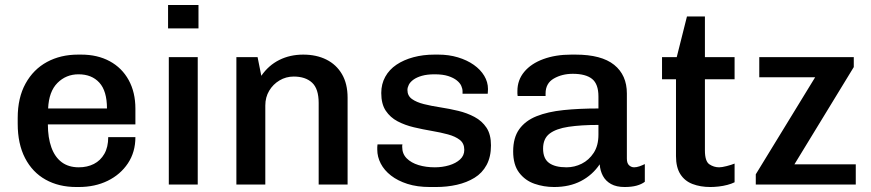

<svg xmlns="http://www.w3.org/2000/svg" viewBox="-20 -740 3492 770"><path d="M286 10Q216 10 163 -19.5Q110 -49 80.5 -106Q51 -163 51 -244V-267Q51 -348 82.5 -405Q114 -462 168.5 -491.5Q223 -521 293 -521H306Q371 -521 420 -494.5Q469 -468 496 -419Q523 -370 523 -304V-241H172Q172 -188 186 -149Q200 -110 227.5 -89.5Q255 -69 296 -69Q330 -69 356.5 -82.5Q383 -96 398.5 -123Q414 -150 414 -190H523Q523 -130 493 -85Q463 -40 412 -15Q361 10 296 10ZM173 -305H409Q409 -375 378.5 -408.5Q348 -442 295 -442Q245 -442 210.5 -407.5Q176 -373 173 -305Z M657 0V-511H773V0ZM654 -626V-720H776V-626Z M928 0V-511H1013L1028 -436Q1057 -478 1100 -499.5Q1143 -521 1196 -521Q1249 -521 1289 -501Q1329 -481 1351.5 -442.5Q1374 -404 1374 -348V0H1258V-327Q1258 -384 1231.5 -408.5Q1205 -433 1158 -433Q1127 -433 1101 -417.5Q1075 -402 1059.5 -376Q1044 -350 1044 -317V0Z M1704 10Q1653 10 1614 -2.5Q1575 -15 1548 -36Q1521 -57 1507 -84Q1493 -111 1493 -140Q1493 -146 1493 -150Q1493 -154 1494 -161H1594Q1593 -158 1593 -155.5Q1593 -153 1593 -151Q1593 -123 1611 -105Q1629 -87 1658.5 -78Q1688 -69 1724 -69Q1754 -69 1781 -77Q1808 -85 1825 -100.5Q1842 -116 1842 -139Q1842 -165 1824 -179Q1806 -193 1776.5 -201Q1747 -209 1711.5 -215Q1676 -221 1640 -229.5Q1604 -238 1574.5 -253.5Q1545 -269 1527 -296Q1509 -323 1509 -367Q1509 -403 1525 -432Q1541 -461 1570 -480.5Q1599 -500 1638 -510.5Q1677 -521 1722 -521H1738Q1780 -521 1816.5 -510Q1853 -499 1880 -480Q1907 -461 1922 -436Q1937 -411 1937 -383Q1937 -378 1936.5 -372Q1936 -366 1936 -364H1835V-374Q1835 -384 1830 -395.5Q1825 -407 1812 -417.5Q1799 -428 1777.5 -435Q1756 -442 1723 -442Q1693 -442 1672 -436Q1651 -430 1638 -420.5Q1625 -411 1619.5 -400Q1614 -389 1614 -379Q1614 -356 1632 -343Q1650 -330 1680 -322.5Q1710 -315 1746 -309.5Q1782 -304 1817.5 -295.5Q1853 -287 1883 -271Q1913 -255 1931 -228Q1949 -201 1949 -157Q1949 -111 1931.5 -78.5Q1914 -46 1883 -27Q1852 -8 1812.5 1Q1773 10 1729 10Z M2202 10Q2161 10 2123.5 -3Q2086 -16 2062 -47.5Q2038 -79 2038 -133Q2038 -188 2062.5 -222Q2087 -256 2132 -274Q2177 -292 2240 -298.5Q2303 -305 2380 -305V-353Q2380 -403 2354.5 -423.5Q2329 -444 2277 -444Q2234 -444 2201 -425Q2168 -406 2168 -365V-355H2056Q2055 -359 2055 -364.5Q2055 -370 2055 -375Q2055 -419 2082.5 -452Q2110 -485 2159 -503Q2208 -521 2271 -521H2288Q2392 -521 2443 -480Q2494 -439 2494 -365V-104Q2494 -85 2503 -77Q2512 -69 2523 -69Q2533 -69 2544.5 -73Q2556 -77 2566 -82V-11Q2553 -1 2533 4.5Q2513 10 2485 10Q2452 10 2430.5 -2Q2409 -14 2398 -34.5Q2387 -55 2385 -81Q2356 -38 2310 -14Q2264 10 2202 10ZM2252 -69Q2284 -69 2313 -83.5Q2342 -98 2361 -127Q2380 -156 2380 -200V-239Q2310 -239 2260 -231.5Q2210 -224 2184 -204Q2158 -184 2158 -144Q2158 -104 2182 -86.5Q2206 -69 2252 -69Z M2829 10Q2789 10 2757.5 -2Q2726 -14 2708.5 -41.5Q2691 -69 2691 -114V-422H2635V-511H2694L2735 -674H2807V-511H2926V-422H2807V-137Q2807 -93 2825 -81Q2843 -69 2864 -69Q2875 -69 2894.5 -74Q2914 -79 2926 -84V-9Q2914 -3 2897 1.5Q2880 6 2862 8Q2844 10 2829 10Z M3011 0V-41L3249 -430H3025V-511H3404V-471L3166 -81H3412V0Z"/></svg>

Font: Chivo Medium
Style: Regular
Weight: 500
Designer: Hector Gatti
Foundry: Omnibus-Type
Version: Version 2.002